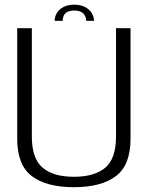

<svg xmlns="http://www.w3.org/2000/svg" viewBox="-20 -795 650 820"><path d="M295.5 4.5Q412.5 4.5 475 -42.8Q537.5 -90 537.5 -202.5V-674.5H475.5V-211.5Q475.5 -118 429.8 -79Q384 -40 295.5 -40Q207.5 -40 161.8 -79Q116 -118 116 -211.5V-674.5H53.5V-202.5Q53.5 -90 116 -42.8Q178.5 4.5 295.5 4.5ZM298 -775Q270 -775 251.2 -765.2Q232.5 -755.5 223 -739.8Q213.5 -724 213.5 -706H247.5Q247.5 -717.5 252 -727.8Q256.5 -738 267.5 -744Q278.5 -750 298 -750Q315.5 -750 326.5 -744Q337.5 -738 342.8 -728Q348 -718 348 -706H381.5Q381.5 -724 371.5 -739.8Q361.5 -755.5 342.8 -765.2Q324 -775 298 -775Z"/></svg>

Font: Anybody Light
Style: Regular
Weight: 300
Designer: Tyler Finck
Foundry: Etcetera Type Company
Version: Version 1.111; ttfautohint (v1.8.4)